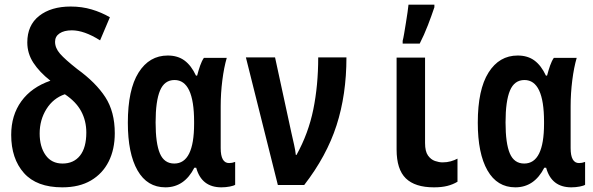

<svg xmlns="http://www.w3.org/2000/svg" viewBox="-20 -793 2540 823"><path d="M247 10Q137 10 82.5 -51.5Q28 -113 28 -215Q28 -299 71.5 -359Q115 -419 196 -447Q149 -484 123 -524Q97 -564 97 -611Q97 -685 148 -725Q199 -765 283 -765Q331 -765 373 -752.5Q415 -740 451 -719L409 -620Q374 -642 344 -652.5Q314 -663 288 -663Q255 -663 235.5 -650Q216 -637 216 -614Q216 -587 237.5 -562.5Q259 -538 311 -497Q391 -439 431.5 -376.5Q472 -314 472 -222Q472 -153 446 -101Q420 -49 370 -19.5Q320 10 247 10ZM248 -92Q296 -92 323 -126Q350 -160 350 -225Q350 -275 328 -316Q306 -357 258 -389Q208 -372 179 -325.5Q150 -279 150 -221Q150 -164 175.5 -128Q201 -92 248 -92Z M689 10Q611 10 569.5 -62.5Q528 -135 528 -267Q528 -409 574 -482Q620 -555 699 -555Q742 -555 771 -533.5Q800 -512 820 -469H825Q831 -492 838 -512Q845 -532 854 -545H952Q940 -504 933 -448.5Q926 -393 926 -337V-158Q926 -94 962 -94Q975 -94 988 -99V-1Q983 3 965.5 6.5Q948 10 929 10Q844 10 821 -74H813Q770 10 689 10ZM727 -92Q812 -92 812 -263V-271Q812 -450 728 -450Q685 -450 666 -405Q647 -360 647 -268Q647 -178 665.5 -135Q684 -92 727 -92Z M1171 0 1034 -547H1159L1229 -224Q1235 -197 1240.5 -173Q1246 -149 1248 -129H1251Q1302 -221 1323 -324Q1344 -427 1344 -547H1465Q1465 -387 1422.5 -255.5Q1380 -124 1284 0Z M1840 10Q1759 10 1719.5 -28.5Q1680 -67 1680 -152V-546H1802V-180Q1802 -144 1814.5 -126.5Q1827 -109 1844.5 -103Q1862 -97 1877 -97Q1896 -97 1912 -101.5Q1928 -106 1941 -113V-14Q1921 -2 1897 4Q1873 10 1840 10ZM1706 -618Q1709 -629 1712.5 -650Q1716 -671 1720 -695.5Q1724 -720 1727 -741Q1730 -762 1731 -773H1842V-762Q1830 -726 1814 -684.5Q1798 -643 1779 -606H1706Z M2189 10Q2111 10 2069.5 -62.5Q2028 -135 2028 -267Q2028 -409 2074 -482Q2120 -555 2199 -555Q2242 -555 2271 -533.5Q2300 -512 2320 -469H2325Q2331 -492 2338 -512Q2345 -532 2354 -545H2452Q2440 -504 2433 -448.5Q2426 -393 2426 -337V-158Q2426 -94 2462 -94Q2475 -94 2488 -99V-1Q2483 3 2465.5 6.5Q2448 10 2429 10Q2344 10 2321 -74H2313Q2270 10 2189 10ZM2227 -92Q2312 -92 2312 -263V-271Q2312 -450 2228 -450Q2185 -450 2166 -405Q2147 -360 2147 -268Q2147 -178 2165.5 -135Q2184 -92 2227 -92Z"/></svg>

Font: Noto Sans Mono ExtraCondensed
Style: Bold
Weight: 700
Width: 2
Designer: Monotype Design Team
Foundry: Monotype Imaging Inc.
Version: Version 2.014